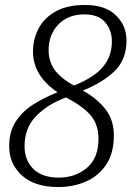

<svg xmlns="http://www.w3.org/2000/svg" viewBox="-20 -744 543 774"><path d="M215 10Q120 10 68.5 -36.5Q17 -83 17 -155Q17 -212 42.5 -252.5Q68 -293 112 -321.5Q156 -350 212 -372Q113 -439 113 -536Q113 -586 135.5 -629Q158 -672 204.5 -698Q251 -724 324 -724Q404 -724 447 -682.5Q490 -641 490 -581Q490 -504 442 -457.5Q394 -411 314 -379Q374 -345 406.5 -302Q439 -259 439 -198Q439 -127 408.5 -81Q378 -35 327 -12.5Q276 10 215 10ZM278 -399Q360 -432 395.5 -475Q431 -518 431 -577Q431 -622 404 -654Q377 -686 320 -686Q254 -686 215 -645Q176 -604 176 -542Q176 -497 199.5 -463.5Q223 -430 278 -399ZM217 -28Q284 -28 330.5 -67.5Q377 -107 377 -184Q377 -242 345.5 -279Q314 -316 246 -351Q174 -325 126.5 -277Q79 -229 79 -155Q79 -98 114.5 -63Q150 -28 217 -28Z"/></svg>

Font: Noto Serif SemiCondensed Light
Style: Italic
Weight: 300
Width: 4
Italic angle: -12°
Designer: Monotype Design Team
Foundry: Monotype Imaging Inc.
Version: Version 2.013; ttfautohint (v1.8.4.7-5d5b)